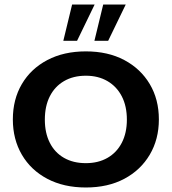

<svg xmlns="http://www.w3.org/2000/svg" viewBox="-20 -822 762 852"><path d="M361 10Q263 10 190 -28.5Q117 -67 77 -135.5Q37 -204 37 -292Q37 -381 77 -449Q117 -517 190 -555.5Q263 -594 361 -594Q459 -594 531.5 -555.5Q604 -517 644.5 -449Q685 -381 685 -292Q685 -204 644.5 -135.5Q604 -67 531.5 -28.5Q459 10 361 10ZM361 -98Q416 -98 457 -121.5Q498 -145 520.5 -188.5Q543 -232 543 -291Q543 -351 520.5 -394.5Q498 -438 457 -462Q416 -486 361 -486Q305 -486 264 -462Q223 -438 201 -394.5Q179 -351 179 -291Q179 -232 201 -188.5Q223 -145 264 -121.5Q305 -98 361 -98ZM261 -641 300 -802H400L322 -641ZM399 -641 438 -802H538L460 -641Z"/></svg>

Font: Rokkitt SemiBold
Style: Bold
Weight: 700
Version: Version 3.103